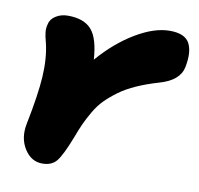

<svg xmlns="http://www.w3.org/2000/svg" viewBox="-65 -574 693 669"><g transform="rotate(10 281.5 -239.5)"><path d="M126 26.9Q86.4 26.9 62.5 -11Q38.6 -48.8 48.8 -100.1Q70.3 -206.5 74.2 -271.2Q78.1 -335.9 65.9 -388.2Q59.1 -412.6 57.9 -426.3Q56.6 -439.9 60.1 -453.1Q63.5 -472.2 82 -484.1Q100.6 -496.1 125 -496.1Q182.1 -496.1 208.7 -465.8Q235.4 -435.5 240.2 -360.8Q298.8 -428.2 364.3 -467Q429.7 -505.9 483.9 -505.9Q537.6 -505.9 553.7 -475.8Q569.8 -445.8 559.1 -391.1Q549.3 -341.8 479 -321.8Q435.5 -309.1 400.9 -293.7Q366.2 -278.3 340.8 -259.5Q315.4 -240.7 297.1 -222.2Q278.8 -203.6 264.2 -178.5Q249.5 -153.3 240 -132.3Q230.5 -111.3 219.2 -81.1Q193.8 -15.6 176.5 5.6Q159.2 26.9 126 26.9Z"/></g></svg>

Font: Shantell Sans Bouncy
Style: Italic
Weight: 800
Italic angle: -11.31°
Designer: Stephen Nixon, Anya Danilova, Shantell Martin
Foundry: Arrow Type
Version: Version 1.006;[9816181b4]